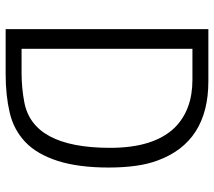

<svg xmlns="http://www.w3.org/2000/svg" viewBox="-58 -682 740 663"><g transform="rotate(90 311.5 -350.0)"><path d="M80 -700H260Q470 -700 534 -524Q558 -460 558 -355.5Q558 -251 535 -179.5Q512 -108 470 -68Q428 -28 368.5 -14Q309 0 235 0H80ZM148 -645V-55H230Q282 -55 330 -64Q490 -92 490 -361Q490 -512 420 -584Q359 -645 255 -645Z"/></g></svg>

Font: Antic
Style: Regular
Weight: 400
Designer: Santiago Orozco
Foundry: Typemade
Version: Version 1.0012